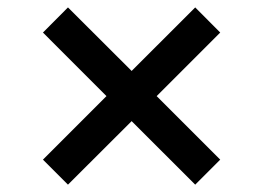

<svg xmlns="http://www.w3.org/2000/svg" viewBox="-20 -544 706 515"><path d="M503.6 -48.7 333.1 -219.1 162.3 -48.7 95.2 -115.8 265.6 -286.2 95.2 -456.7 162.3 -524.1 333.1 -353.7 503.6 -524.1 570.7 -456.7 400.2 -286.2 570.7 -115.8Z"/></svg>

Font: Inter Zeller Medium
Style: Regular
Weight: 500
Designer: Rasmus Andersson; Joe Bland
Foundry: zeller
Version: Version 3.015;git-dec3a8cb1